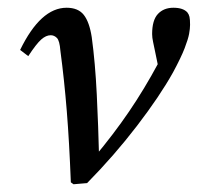

<svg xmlns="http://www.w3.org/2000/svg" viewBox="-20 -470 511 496"><path d="M163 1Q159 -103 152.5 -183.5Q146 -264 136 -339Q134 -365 127 -372Q120 -379 111 -379Q99 -379 86.5 -368Q74 -357 53 -325L32 -341Q85 -450 152 -450Q182 -450 196.5 -431.5Q211 -413 217 -374Q226 -308 230 -226Q234 -144 236 -62L223 -63Q274 -124 313.5 -182Q353 -240 389 -307Q392 -315 396 -323Q400 -331 405 -340L394 -272L380 -340Q378 -350 375.5 -361.5Q373 -373 373 -382Q373 -418 388 -434Q403 -450 428 -450Q453 -450 464 -438Q468 -433 469.5 -426.5Q471 -420 471 -406Q471 -396 468.5 -382.5Q466 -369 457 -345.5Q448 -322 427 -283Q393 -222 334 -145Q275 -68 205 3L170 6Z"/></svg>

Font: Lisu Bosa Medium
Style: Italic
Weight: 500
Italic angle: -19°
Designer: David Morse, Annie Olsen, Victor Gaultney, Frank Grießhammer (Latin)
Foundry: SIL International
Version: Version 2.000